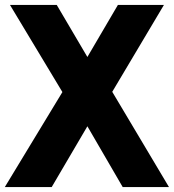

<svg xmlns="http://www.w3.org/2000/svg" viewBox="-40 -760 707 780"><path d="M-20.5 0 213.5 -386 0.5 -740H190.5L315 -528.5L439 -740H626L416 -387L646.5 0H458.5L315 -247L170 0Z"/></svg>

Font: Encode Sans Condensed Condensed ExtraBold
Style: Regular
Weight: 800
Width: 3
Designer: Multiple Designers
Foundry: Impallari Type
Version: Version 3.000; ttfautohint (v1.8.3) -l 8 -r 50 -G 200 -x 14 